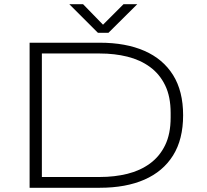

<svg xmlns="http://www.w3.org/2000/svg" viewBox="-20 -888 977 908"><path d="M120 0V-686H452Q575 -686 663 -647.5Q751 -609 798.5 -533Q846 -457 846 -343Q846 -229 798.5 -153Q751 -77 663 -38.5Q575 0 452 0ZM178 -51H452Q522 -51 582.5 -66Q643 -81 689 -114.5Q735 -148 761 -201.5Q787 -255 787 -332V-354Q787 -431 761 -484.5Q735 -538 689 -571.5Q643 -605 582.5 -620Q522 -635 452 -635H178ZM308 -868H373L479 -759H455L564 -868H629L493 -733H443Z"/></svg>

Font: Archivo Expanded Thin
Style: Regular
Weight: 250
Width: 7
Designer: Hector Gatti
Foundry: Omnibus-Type
Version: Version 2.001